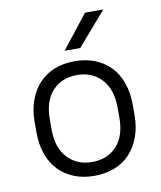

<svg xmlns="http://www.w3.org/2000/svg" viewBox="-81 -775 712 848"><g transform="rotate(-10 275.0 -351.5)"><path d="M275 7Q225 7 184.5 -9Q144 -25 115 -55Q86 -85 70.5 -128.5Q55 -172 55 -228V-272Q55 -327 71 -370.5Q87 -414 115.5 -444.5Q144 -475 184.5 -491Q225 -507 275 -507Q325 -507 365.5 -491Q406 -475 435 -445Q464 -415 479.5 -371Q495 -327 495 -272V-228Q495 -173 479 -129.5Q463 -86 434.5 -55.5Q406 -25 365 -9Q324 7 275 7ZM275 -55Q343 -55 385 -99.5Q427 -144 427 -228V-272Q427 -355 384.5 -400Q342 -445 275 -445Q207 -445 165 -400.5Q123 -356 123 -272V-228Q123 -145 165.5 -100Q208 -55 275 -55ZM358 -710H440L310 -560H240Z"/></g></svg>

Font: Retni Sans
Style: Regular
Weight: 400
Designer: Vitaly Kuzmin
Foundry: ParaType Ltd.
Version: Version 1.00;March 2, 2019;FontCreator 11.5.0.2425 64-bit; t